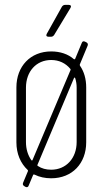

<svg xmlns="http://www.w3.org/2000/svg" viewBox="-20 -720 446 784"><path d="M261 -700H245C240 -700 236 -697 233 -693L171 -582C167 -575 170 -570 178 -570H189C194 -570 198 -573 201 -577L268 -688C272 -695 269 -700 261 -700ZM333 -547 327 -550C321 -553 316 -551 314 -545L287 -480C286 -478 284 -477 281 -479C258 -499 226 -510 189 -510C104 -510 47 -449 47 -363V-139C47 -92 64 -53 93 -26C94 -25 95 -24 94 -21L74 27C72 33 74 37 79 40L84 43C90 46 95 44 97 38L115 -5C116 -8 118 -8 121 -7C141 3 164 8 189 8C275 8 332 -53 332 -139V-363C332 -398 323 -428 307 -451C306 -453 305 -455 306 -457L338 -534C340 -540 338 -544 333 -547ZM86 -140V-362C86 -428 128 -475 189 -475C221 -475 248 -462 267 -439C268 -438 269 -436 268 -434L113 -67C112 -64 110 -64 108 -66C94 -86 86 -111 86 -140ZM293 -362V-140C293 -74 250 -27 189 -27C168 -27 150 -32 135 -42C133 -43 132 -44 133 -47L282 -401C283 -404 286 -404 287 -401C291 -389 293 -376 293 -362Z"/></svg>

Font: Barlow Condensed ExtraLight
Style: Regular
Weight: 275
Width: 3
Designer: Jeremy Tribby
Foundry: Tribby Type
Version: Version 1.422;hotconv 1.0.109;makeotfexe 2.5.65596